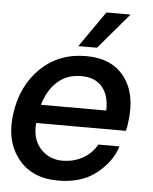

<svg xmlns="http://www.w3.org/2000/svg" viewBox="-54 -799 676 849"><g transform="rotate(5 284.5 -374.5)"><path d="M491 -754 356 -595H273L384 -754ZM312 -554Q427 -554 483.5 -478.5Q540 -403 522 -277Q520 -257 515 -240H117Q111 -168 149 -126.5Q187 -85 245 -84Q296 -84 336.5 -106.5Q377 -129 399 -169H493Q472 -100 405 -47Q338 6 234 5Q117 5 56 -74.5Q-5 -154 13 -275Q30 -398 110.5 -476Q191 -554 312 -554ZM421 -322Q423 -388 391.5 -426Q360 -464 298 -464Q235 -464 192.5 -426Q150 -388 131 -322Z"/></g></svg>

Font: Oakes Grotesk Medium
Style: Italic
Weight: 500
Italic angle: -8°
Designer: Samuel Oakes
Foundry: Samuel Oakes
Version: Version 1.000;PS 001.000;hotconv 1.0.88;makeotf.lib2.5.64775